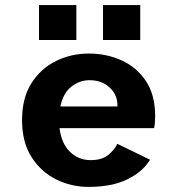

<svg xmlns="http://www.w3.org/2000/svg" viewBox="-20 -722 690 753"><path d="M326.5 11Q260 11 200.5 -18.2Q141 -47.5 103.8 -105.8Q66.5 -164 66.5 -251Q66.5 -337.5 103.2 -395.5Q140 -453.5 199.8 -482.8Q259.5 -512 328 -512Q398 -512 457.2 -485Q516.5 -458 552.5 -403.8Q588.5 -349.5 588.5 -266.5Q588.5 -255 587.5 -242.2Q586.5 -229.5 584.5 -219.5H213.5Q221 -159 254.5 -126.5Q288 -94 335 -94Q382 -94 407 -116.2Q432 -138.5 440 -158L568.5 -95.5Q540.5 -49 480.2 -19Q420 11 326.5 11ZM331 -407.5Q293 -407.5 260.8 -383Q228.5 -358.5 216.5 -304.5H440.5V-309.5Q440.5 -351 409.5 -379.2Q378.5 -407.5 331 -407.5ZM133 -702H279.5V-565H133ZM384 -702H530V-565H384Z"/></svg>

Font: Trispace SemiBold
Style: Regular
Weight: 600
Designer: Tyler Finck
Foundry: Etcetera Type Company
Version: Version 1.210; ttfautohint (v1.8.3)